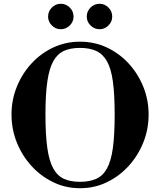

<svg xmlns="http://www.w3.org/2000/svg" viewBox="-20 -985 849 1018"><path d="M404 13Q328 13 262 -19Q196 -51 146.5 -105.5Q97 -160 69 -230Q41 -300 41 -378Q41 -455 69 -524.5Q97 -594 146.5 -648Q196 -702 262 -733Q328 -764 404 -764Q481 -764 547 -733Q613 -702 662.5 -648Q712 -594 740 -524.5Q768 -455 768 -378Q768 -300 740 -230Q712 -160 662.5 -105.5Q613 -51 547 -19Q481 13 404 13ZM404 -21Q454 -21 489.5 -36.5Q525 -52 547 -91.5Q569 -131 578.5 -200.5Q588 -270 588 -377Q588 -484 578.5 -553Q569 -622 547 -660.5Q525 -699 490 -715Q455 -731 404 -731Q353 -731 318.5 -715Q284 -699 262.5 -660.5Q241 -622 231 -553Q221 -484 221 -378Q221 -269 231 -199.5Q241 -130 263 -91Q285 -52 319.5 -36.5Q354 -21 404 -21ZM508 -830Q480 -830 460 -850Q440 -870 440 -897Q440 -925 460 -945Q480 -965 508 -965Q535 -965 555 -945Q575 -925 575 -897Q575 -870 555 -850Q535 -830 508 -830ZM302 -830Q275 -830 255 -850Q235 -870 235 -897Q235 -925 255 -945Q275 -965 302 -965Q330 -965 350 -945Q370 -925 370 -897Q370 -870 350 -850Q330 -830 302 -830Z"/></svg>

Font: Libre Bodoni SemiBold
Style: Regular
Weight: 600
Designer: Pablo Impallari, Rodrigo Fuenzalida
Foundry: Impallari Type
Version: Version 2.005;gftools[0.9.23]